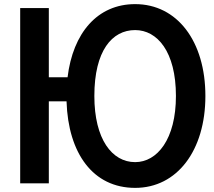

<svg xmlns="http://www.w3.org/2000/svg" viewBox="-20 -837 1040 932"><path d="M78 53H217V-345H303C311 -92 432 75 636 75C840 75 977 -107 977 -371C977 -637 840 -817 636 -817C453 -817 334 -677 308 -462H217V-798H78ZM636 -50C524 -50 438 -161 438 -371C438 -591 524 -691 636 -691C743 -691 834 -587 834 -371C834 -161 743 -50 636 -50Z"/></svg>

Font: LINE Seed JP App_OTF Bold
Style: Regular
Weight: 700
Designer: LINE & Fontrix & Fontworks
Version: Version 1.009